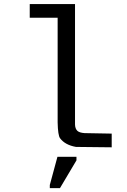

<svg xmlns="http://www.w3.org/2000/svg" viewBox="-20 -745 640 971"><path d="M407.7 -71.8 544.9 -69.3V0L364.3 -2Q309.1 -11.7 283.7 -45.9Q272.9 -60.5 271.5 -126V-655.3H130.4V-724.6H359.4V-115.7Q359.9 -93.8 371.6 -83Q381.8 -73.7 407.7 -71.8ZM409.7 -69.3ZM359.4 -115.7ZM367.2 0ZM271.5 -69.3V-126ZM231.9 206.5V190.4L270.5 47.9H366.7V65.9L283.2 206.5Z"/></svg>

Font: Liberation Mono
Style: Regular
Weight: 400
Monospace: yes
Designer: Steve Matteson
Foundry: Ascender Corporation
Version: Version 2.1.5